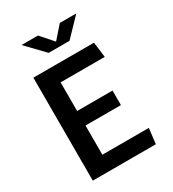

<svg xmlns="http://www.w3.org/2000/svg" viewBox="-221 -1059 1062 1179"><g transform="rotate(-30 310.0 -470.0)"><path d="M83.5 0H530.5L543.5 -108.5H214V-315.5H465V-418.5H214V-621.5H527L513.5 -730H83.5ZM121 -940H237.5L315 -852L392.5 -940H509L389 -815H241Z"/></g></svg>

Font: Monaspace Krypton SemiBold
Style: Regular
Weight: 600
Designer: Riley Cran & the Lettermatic Team
Foundry: Lettermatic
Version: Version 1.200 (Monaspace Krypton)